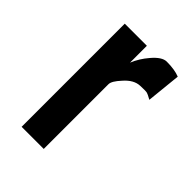

<svg xmlns="http://www.w3.org/2000/svg" viewBox="-158 -580 653 653"><g transform="rotate(45 169.0 -253.0)"><path d="M250 -383.8Q220.7 -382.8 194.3 -352.5Q169.9 -326.2 169.9 -311.5V0H63.5V-496.1H169.9V-415Q182.6 -446.3 206.1 -473.6Q233.4 -505.9 255.9 -505.9Q293.9 -505.9 318.4 -496.1L305.7 -372.1Q289.1 -381.8 280.3 -383.8Q275.4 -384.8 250 -383.8Z"/></g></svg>

Font: Puritan
Style: Bold
Weight: 700
Version: 2.1